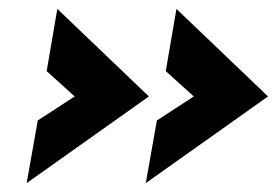

<svg xmlns="http://www.w3.org/2000/svg" viewBox="-20 -492 623 432"><path d="M315 -275 40 -80 65 -221 148 -275 85 -332 109 -472ZM583 -275 308 -80 333 -221 416 -275 353 -332 377 -472Z"/></svg>

Font: Open Sauce One Black Italic
Style: Regular
Weight: 900
Italic angle: -10°
Designer: Alfredo Marco Pradil
Foundry: Creative Sauce Fz LLC
Version: Version 1.477